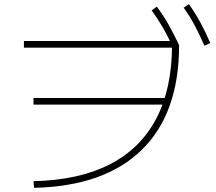

<svg xmlns="http://www.w3.org/2000/svg" viewBox="-20 -875 1040 923"><path d="M141 -4Q360 -9 508 -85Q656 -161 731.5 -305.5Q807 -450 807 -660L824 -646H95V-678H826L841 -658Q841 -331 662.5 -155.5Q484 20 144 28ZM141 -372V-404H783V-372ZM813 -644Q787 -701 762 -744Q737 -787 709 -825L734 -843Q766 -800 791 -755.5Q816 -711 841 -658ZM963 -655Q938 -712 914.5 -755.5Q891 -799 863 -838L888 -855Q919 -812 943.5 -766.5Q968 -721 991 -668Z"/></svg>

Font: M PLUS 1 ExtraLight
Style: Regular
Weight: 250
Version: Version 1.001